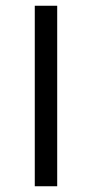

<svg xmlns="http://www.w3.org/2000/svg" viewBox="-20 -648 320 668"><path d="M101 0V-628H179V0Z"/></svg>

Font: Karla
Style: Regular
Weight: 400
Designer: Jonathan Pinhorn
Version: Version 2.004;gftools[0.9.33]